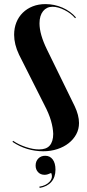

<svg xmlns="http://www.w3.org/2000/svg" viewBox="-20 -729 426 938"><path d="M240 -75Q240 -56 235.5 -41.5Q231 -27 222.5 -17.5Q214 -8 201 -3.5Q188 1 171 1Q142 1 107 -10.5Q72 -22 44 -41L41 -36Q75 -13 113 -1.5Q151 10 191 10Q228 10 260 -0.5Q292 -11 315.5 -29.5Q339 -48 352.5 -73Q366 -98 366 -128Q366 -147 360.5 -168Q355 -189 345 -210L209 -488Q191 -525 182 -556.5Q173 -588 173 -615Q173 -634 177.5 -649Q182 -664 190.5 -674.5Q199 -685 210.5 -690.5Q222 -696 237 -696Q263 -696 295 -680Q327 -664 347 -640L351 -644Q324 -675 284.5 -692Q245 -709 202 -709Q168 -709 140 -698Q112 -687 91.5 -667Q71 -647 60 -619.5Q49 -592 49 -559Q49 -536 55 -511.5Q61 -487 73 -462L197 -216Q219 -174 229 -139.5Q239 -105 240 -75ZM230 116Q240 139 222.5 158.5Q205 178 172 183L174 189Q192 186 206.5 178.5Q221 171 231 159.5Q241 148 246 133Q251 118 251 100Q251 68 237.5 50Q224 32 201 32Q180 32 167 45.5Q154 59 154 80Q154 99 166 112Q178 125 198 125Q206 125 213.5 122.5Q221 120 230 116Z"/></svg>

Font: Moniqa Black
Style: Regular
Weight: 900
Designer: Rajesh Rajput
Foundry: Rajesh Rajput
Version: Version 1.000